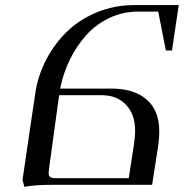

<svg xmlns="http://www.w3.org/2000/svg" viewBox="-20 -722 735 750"><path d="M67.9 -19 117.2 -354Q127.4 -425.8 160.6 -489.3Q193.8 -552.7 243.4 -600.1Q293 -647.5 360.6 -674.8Q428.2 -702.1 503.9 -702.1H678.2L651.9 -524.9H627.9L598.1 -676.8H520Q460.4 -676.8 408 -652.1Q355.5 -627.4 317.6 -585.4Q279.8 -543.5 253.4 -490Q227.1 -436.5 214.8 -376H414.1Q504.4 -376 553.2 -332.8Q602.1 -289.6 602.1 -210.9Q602.1 -177.7 597.2 -147.9L574.2 0H181.2Q116.2 0 75.2 7.8ZM169.9 -46.9Q169.9 -34.2 176.8 -30Q183.6 -25.9 202.1 -25.9H482.9L502.9 -155.8Q507.8 -185.5 507.8 -211.9Q507.8 -274.4 472.7 -312.3Q437.5 -350.1 377 -350.1H210.9L171.9 -65.9Q169.9 -52.2 169.9 -46.9Z"/></svg>

Font: Dihjauti S
Style: Bold Italic
Weight: 700
Italic angle: -9°
Designer: T. Christopher White
Version: Version 3.0.0